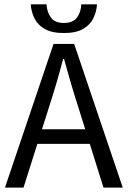

<svg xmlns="http://www.w3.org/2000/svg" viewBox="-20 -857 584 877"><path d="M2.6 0 224.5 -656.3H318.8L540.7 0H452.7L338 -366.6Q320.1 -421.7 304 -476.5Q288 -531.3 272.4 -588H268.4Q253.5 -530.7 237.4 -476.2Q221.4 -421.7 203.5 -366.6L87.4 0ZM119.4 -199.8V-266.5H421.6V-199.8ZM271.8 -706.1Q216.2 -706.1 183.9 -724.9Q151.6 -743.6 137 -773.9Q122.4 -804.1 120.4 -837.3H192.4Q194.4 -802.3 212.2 -777.3Q229.9 -752.2 271.8 -752.2Q313.6 -752.2 331.9 -777.3Q350.2 -802.3 351.2 -837.3H423.1Q421.1 -804.1 406.5 -773.9Q392 -743.6 359.7 -724.9Q327.4 -706.1 271.8 -706.1Z"/></svg>

Font: Source Sans 3
Style: Regular
Weight: 200
Designer: Paul D. Hunt
Foundry: Adobe
Version: Version 3.046;hotconv 1.0.118;makeotfexe 2.5.65603